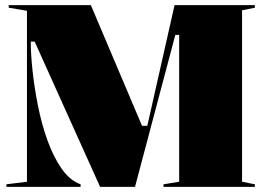

<svg xmlns="http://www.w3.org/2000/svg" viewBox="-20 -728 1018 748"><path d="M5 0V-10L85 -20V-686L14 -698V-708H334L543 -215L524 -238H561L549 -216L660 -708H973V-698L923 -688V-20L973 -10V0H617V-10L678 -20V-592H663L506 0H370L115 -566H100V-561Q100 -515 107 -450.5Q114 -386 128 -315.5Q142 -245 165 -181Q188 -117 220 -71Q252 -25 294 -10V0Z"/></svg>

Font: Kalnia
Style: Bold
Weight: 700
Designer: Frida Medrano
Foundry: Frida Medrano
Version: Version 1.105